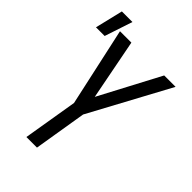

<svg xmlns="http://www.w3.org/2000/svg" viewBox="-240 -908 1001 1001"><g transform="rotate(45 260.0 -407.5)"><path d="M155 0 205 -301 110 -735H194L259 -400L436 -735H520L281 -292L233 0ZM7 -661 44 -815H122L71 -661Z"/></g></svg>

Font: Iosevka
Style: Italic
Weight: 400
Italic angle: -9°
Monospace: yes
Designer: Belleve Invis
Foundry: Belleve Invis
Version: Version 32.5.0; ttfautohint (v1.8.4)